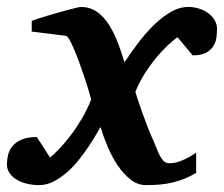

<svg xmlns="http://www.w3.org/2000/svg" viewBox="-38 -520 644 552"><path d="M585.9 -437Q585.9 -427.2 584.5 -414.1Q583 -400.9 576.4 -389.2Q569.8 -377.4 555.7 -369.1Q541.5 -360.8 516.1 -360.8L472.2 -413.1Q460 -404.3 443.8 -389.2Q427.7 -374 410.9 -353.8Q394 -333.5 378.4 -308.8Q362.8 -284.2 351.1 -255.9Q353.5 -247.1 358.9 -231.2Q364.3 -215.3 370.8 -196.8Q377.4 -178.2 384.8 -159.2Q392.1 -140.1 398.9 -125Q405.8 -109.9 410.9 -96.4Q416 -83 421.4 -72.8Q426.8 -62.5 433.1 -56.6Q439.5 -50.8 448.2 -50.8Q452.1 -50.8 458.7 -51.3Q465.3 -51.8 474.6 -54.7Q483.9 -57.6 496.6 -63.7Q509.3 -69.8 525.9 -81.1V-22.9Q508.8 -12.7 492.2 -6.1Q475.6 0.5 458.5 4.6Q441.4 8.8 422.6 10.5Q403.8 12.2 381.8 12.2Q357.4 12.2 336.9 -4.2Q316.4 -20.5 299.8 -45.4Q283.2 -70.3 271 -99.6Q258.8 -128.9 251 -154.8Q247.1 -148.4 238.8 -133.8Q230.5 -119.1 218 -100.6Q205.6 -82 189.9 -62Q174.3 -42 155.8 -25.6Q137.2 -9.3 116.7 1.5Q96.2 12.2 74.2 12.2Q56.6 12.2 40 8.3Q23.4 4.4 10.5 -3.2Q-2.4 -10.7 -10.3 -22Q-18.1 -33.2 -18.1 -47.9Q-18.1 -59.6 -15.1 -73.2Q-12.2 -86.9 -3.2 -98.6Q5.9 -110.4 22.9 -118.2Q40 -126 67.9 -126L106 -66.9Q119.1 -78.1 134.8 -94.7Q150.4 -111.3 166.5 -132.6Q182.6 -153.8 197.5 -179.2Q212.4 -204.6 224.1 -233.9Q221.7 -243.7 216.6 -261Q211.4 -278.3 204.6 -298.3Q197.8 -318.4 190.2 -339.4Q182.6 -360.4 175.3 -377.4Q168 -394.5 161.9 -405.5Q155.8 -416.5 151.9 -417L53.2 -429.2V-460Q59.1 -462.4 71 -466.3Q83 -470.2 97.7 -474.6Q112.3 -479 127.9 -483.4Q143.6 -487.8 157.2 -491.5Q170.9 -495.1 181.2 -497.6Q191.4 -500 194.8 -500Q218.3 -500 236.6 -488.8Q254.9 -477.5 269.8 -456.8Q284.7 -436 296.9 -406.7Q309.1 -377.4 319.8 -340.8Q337.4 -367.2 358.4 -395.3Q379.4 -423.3 403.1 -446.8Q426.8 -470.2 452.1 -485.1Q477.5 -500 503.9 -500Q519 -500 533.9 -495.4Q548.8 -490.7 560.3 -482.4Q571.8 -474.1 578.9 -462.4Q585.9 -450.7 585.9 -437Z"/></svg>

Font: Charis SIL Viet
Style: Bold Italic
Weight: 700
Italic angle: -11°
Foundry: SIL International
Version: Version 5.000